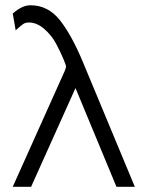

<svg xmlns="http://www.w3.org/2000/svg" viewBox="-20 -715 565 735"><path d="M28.8 0 228 -443.8Q232.9 -456.1 232.9 -460.9Q232.9 -464.8 222.4 -490Q211.9 -515.1 195.1 -547.1Q178.2 -579.1 149.7 -604Q121.1 -628.9 90.8 -628.9Q77.6 -628.9 68.8 -623Q60.1 -617.2 40 -599.1L28.8 -663.1Q64.9 -695.3 97.2 -694.8Q164.1 -694.8 209.5 -637.5Q254.9 -580.1 298.8 -474.1L496.1 0H425.8L269 -377.9L99.1 0Z"/></svg>

Font: CMU Bright
Style: Roman
Weight: 500
Version: Version 0.7.0